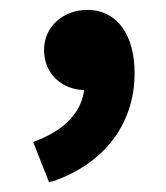

<svg xmlns="http://www.w3.org/2000/svg" viewBox="-20 -164 335 388"><path d="M88 202C191 166 252 86 252 -16C252 -92 218 -144 156 -144C110 -144 69 -112 69 -63C69 -13 107 17 150 18C145 59 115 96 57 119L47 123L79 204Z"/></svg>

Font: Falling Sky
Style: SeBd
Weight: 600
Designer: Paul D. Hunt
Foundry: Adobe Systems Incorporated
Version: Version 1.02